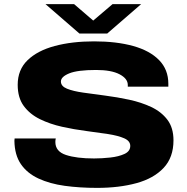

<svg xmlns="http://www.w3.org/2000/svg" viewBox="-20 -901 907 933"><path d="M201 -881H340L433 -801L527 -881H666L501 -738H366ZM452 12Q367 12 294.5 2Q222 -8 167 -33.5Q112 -59 81.5 -103.5Q51 -148 50 -217Q50 -219 50.5 -222Q51 -225 51 -228H251Q249 -220 249 -211Q249 -165 300.5 -148Q352 -131 437 -131Q475 -131 516 -135.5Q557 -140 585 -153Q613 -166 613 -192Q613 -216 583.5 -229Q554 -242 505.5 -249.5Q457 -257 398.5 -264.5Q340 -272 281.5 -285Q223 -298 174 -322Q125 -346 95.5 -386Q66 -426 66 -489Q66 -562 114 -608.5Q162 -655 246 -677.5Q330 -700 437 -700Q546 -700 627 -677.5Q708 -655 753 -609Q798 -563 798 -494V-480H601V-488Q601 -519 561 -540Q521 -561 447 -561Q357 -561 316.5 -544.5Q276 -528 276 -505Q276 -482 305.5 -470Q335 -458 384 -451Q433 -444 491 -436.5Q549 -429 607.5 -416.5Q666 -404 715 -381Q764 -358 793.5 -319Q823 -280 823 -219Q823 -136 775 -85Q727 -34 643 -11Q559 12 452 12Z"/></svg>

Font: Archivo Expanded ExtraBold
Style: Regular
Weight: 800
Width: 7
Designer: Hector Gatti
Foundry: Omnibus-Type
Version: Version 2.001; ttfautohint (v1.8.3)